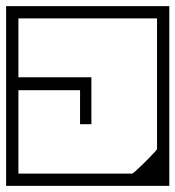

<svg xmlns="http://www.w3.org/2000/svg" viewBox="-40 -606 572 626"><path d="M512 -188H472Q472 -188 472 -203.8Q472 -219.5 472 -240.5Q472 -261.5 472 -277.2Q472 -293 472 -293Q472 -293 472 -293Q472 -293 472 -293Q472 -293 472 -293Q472 -293 472 -293Q472 -293 472 -308.8Q472 -324.5 472 -345.5Q472 -366.5 472 -382.2Q472 -398 472 -398H512ZM512 -279Q512 -256.5 512 -227Q512 -197.5 512 -166.2Q512 -135 512 -105.5Q512 -76 512 -52Q512 -28 512 -14Q512 0 512 0Q512 0 512 0Q512 0 512 0Q512 0 512 0Q512 0 512 0Q512 0 492.2 0Q472.5 0 441.8 0Q411 0 376 0Q341 0 310.2 0Q279.5 0 259.8 0Q240 0 240 0Q240 0 240 0Q240 0 240 0Q240 0 240 0Q240 0 240 0Q240 0 240 0Q240 -10 240 -20.2Q240 -30.5 240 -40Q242.5 -40 256.5 -40Q270.5 -40 290.8 -40Q311 -40 331.8 -40Q352.5 -40 368.8 -40Q385 -40 391 -40Q391 -40 391 -40Q391 -40 391 -40Q391 -40 391 -40Q391 -40 391 -40Q392.5 -40 401 -47.5Q409.5 -55 421.5 -66.5Q433.5 -78 445 -89.8Q456.5 -101.5 464.2 -110Q472 -118.5 472 -120V-279ZM-20 -249H20Q20 -249 20 -228Q20 -207 20 -175.8Q20 -144.5 20 -113.2Q20 -82 20 -61Q20 -40 20 -40Q20 -40 20 -40Q20 -40 20 -40Q20 -40 20 -40Q20 -40 20 -40Q20 -40 20 -40Q20 -40 20 -40Q20 -40 20 -40Q20 -40 20 -40Q20 -40 20 -40Q20 -40 20 -40Q20 -40 20 -40Q20 -40 43.5 -40Q67 -40 101.5 -40Q136 -40 170.5 -40Q205 -40 228.5 -40Q252 -40 252 -40Q252 -30.5 252 -20.2Q252 -10 252 0Q252 0 252 0Q252 0 252 0Q252 0 252 0Q252 0 252 0Q252 0 252 0Q252 0 232.2 0Q212.5 0 181.8 0Q151 0 116 0Q81 0 50.2 0Q19.5 0 -0.2 0Q-20 0 -20 0Q-20 0 -20 0Q-20 0 -20 0Q-20 0 -20 0Q-20 0 -20 0Q-20 0 -20 -18Q-20 -36 -20 -64.2Q-20 -92.5 -20 -124.5Q-20 -156.5 -20 -184.8Q-20 -213 -20 -231Q-20 -249 -20 -249ZM-20 -546H20V-354Q20 -354 20 -354Q20 -354 20 -354Q20 -354 20 -354Q20 -354 26.8 -354Q33.5 -354 45.5 -354Q57.5 -354 73 -354Q88.5 -354 106.2 -354Q124 -354 142 -354Q171.5 -354 198 -354Q224.5 -354 241.2 -354Q258 -354 258 -354Q258 -354 258 -343Q258 -332 258 -314.5Q258 -297 258 -277.5Q258 -258 258 -240.5Q258 -223 258 -212Q258 -201 258 -201Q258 -201 253.8 -201Q249.5 -201 245.2 -201Q241 -201 241 -201Q241 -201 236 -201Q231 -201 226 -201Q221 -201 221 -201Q221 -201 221 -201Q221 -201 221 -201Q221 -201 221 -201Q221 -201 221 -201Q221 -201 221 -201Q221 -201 221 -201Q221 -201 221 -217.8Q221 -234.5 221 -256.5Q221 -278.5 221 -295.2Q221 -312 221 -312Q221 -312 200.8 -312Q180.5 -312 150.5 -312Q120.5 -312 90.5 -312Q60.5 -312 40.2 -312Q20 -312 20 -312Q20 -312 20 -312Q20 -312 20 -312Q20 -312 20 -312Q20 -312 20 -312V-186H-20ZM512 -337H472Q472 -337 472 -358Q472 -379 472 -410.2Q472 -441.5 472 -472.8Q472 -504 472 -525Q472 -546 472 -546Q472 -546 472 -546Q472 -546 472 -546Q472 -546 472 -546Q472 -546 472 -546Q472 -546 472 -546Q472 -546 472 -546Q472 -546 472 -546Q472 -546 472 -546Q472 -546 472 -546Q472 -546 472 -546Q472 -546 472 -546Q472 -546 448.5 -546Q425 -546 390.5 -546Q356 -546 321.5 -546Q287 -546 263.5 -546Q240 -546 240 -546Q240 -556 240 -566.2Q240 -576.5 240 -586Q240 -586 240 -586Q240 -586 240 -586Q240 -586 240 -586Q240 -586 240 -586Q240 -586 240 -586Q240 -586 259.8 -586Q279.5 -586 310.2 -586Q341 -586 376 -586Q411 -586 441.8 -586Q472.5 -586 492.2 -586Q512 -586 512 -586Q512 -586 512 -586Q512 -586 512 -586Q512 -586 512 -586Q512 -586 512 -586Q512 -586 512 -568Q512 -550 512 -521.8Q512 -493.5 512 -461.5Q512 -429.5 512 -401.2Q512 -373 512 -355Q512 -337 512 -337ZM-20 -337Q-20 -337 -20 -355Q-20 -373 -20 -401.2Q-20 -429.5 -20 -461.5Q-20 -493.5 -20 -521.8Q-20 -550 -20 -568Q-20 -586 -20 -586Q-20 -586 -20 -586Q-20 -586 -20 -586Q-20 -586 -20 -586Q-20 -586 -20 -586Q-20 -586 -0.2 -586Q19.5 -586 50.2 -586Q81 -586 116 -586Q151 -586 181.8 -586Q212.5 -586 232.2 -586Q252 -586 252 -586Q252 -586 252 -586Q252 -586 252 -586Q252 -586 252 -586Q252 -586 252 -586Q252 -586 252 -586Q252 -576.5 252 -566.2Q252 -556 252 -546Q252 -546 228.5 -546Q205 -546 170.5 -546Q136 -546 101.5 -546Q67 -546 43.5 -546Q20 -546 20 -546Q20 -546 20 -546Q20 -546 20 -546Q20 -546 20 -546Q20 -546 20 -546Q20 -546 20 -546Q20 -546 20 -546Q20 -546 20 -546Q20 -546 20 -546Q20 -546 20 -546Q20 -546 20 -546Q20 -546 20 -546Q20 -546 20 -525Q20 -504 20 -472.8Q20 -441.5 20 -410.2Q20 -379 20 -358Q20 -337 20 -337Z"/></svg>

Font: Honk
Style: Regular
Weight: 400
Designer: Noopur Datye & Yesha Goshar
Foundry: Ek Type
Version: Version 1.000